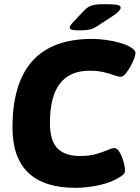

<svg xmlns="http://www.w3.org/2000/svg" viewBox="-20 -895 671 923"><path d="M344 8Q40 8 40 -282Q40 -708 422 -708Q455 -708 490.5 -703Q526 -698 557 -689Q588 -680 608 -668Q619 -661 625 -654.5Q631 -648 631 -638Q631 -629 624 -611Q617 -593 606 -573.5Q595 -554 583 -540Q571 -526 560 -526Q548 -526 528 -533.5Q508 -541 479 -548Q450 -555 410 -555Q220 -555 220 -305Q220 -217 257 -181Q294 -145 365 -145Q409 -145 442 -154.5Q475 -164 496.5 -173.5Q518 -183 528 -183Q541 -183 550.5 -170Q560 -157 567 -138.5Q574 -120 577.5 -103Q581 -86 581 -78Q581 -63 572 -55Q563 -47 539 -34Q513 -20 479 -10.5Q445 -1 409.5 3.5Q374 8 344 8ZM361 -749Q334 -749 324.5 -752.5Q315 -756 315 -762Q315 -771 331 -788L385 -845Q401 -862 421 -868.5Q441 -875 482 -875Q523 -875 541.5 -872Q560 -869 560 -858Q560 -844 528 -822L447 -769Q429 -757 410.5 -753Q392 -749 361 -749Z"/></svg>

Font: Asap ExtraBold
Style: Italic
Weight: 800
Italic angle: -6°
Designer: Pablo Cosgaya
Foundry: Omnibus-Type
Version: Version 3.001; ttfautohint (v1.8.4.7-5d5b)